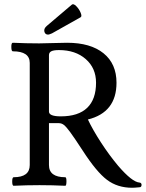

<svg xmlns="http://www.w3.org/2000/svg" viewBox="-20 -866 682 898"><path d="M205.1 -704.1Q190.9 -704.1 187.5 -718.3Q184.1 -732.4 199.2 -745.1L315.9 -844.2Q323.2 -850.6 336.7 -837.2Q350.1 -823.7 357.2 -806.4Q364.3 -789.1 356.9 -785.2L223.1 -710Q209.5 -704.1 205.1 -704.1ZM598.1 12.2Q529.8 12.2 480.7 -24.7Q431.6 -61.5 367.2 -161.1Q326.7 -223.1 308.1 -248.3Q289.6 -273.4 278.8 -281.7Q268.1 -290 254.9 -290H209V-94.2Q209 -37.1 285.2 -37.1Q291 -37.1 290.8 -17.1Q290.5 2.9 285.2 2.9Q225.1 0 165 0Q104 0 43.9 2.9Q37.1 2.9 37.1 -17.1Q37.1 -37.1 43.9 -37.1Q119.1 -37.1 119.1 -94.2V-571.8Q119.1 -626 40 -626Q33.2 -626 33 -646Q32.7 -666 40 -666Q101.6 -663.1 163.1 -663.1Q185.1 -663.1 228.5 -664.6Q272 -666 293.9 -666Q403.3 -666 464.1 -616.9Q524.9 -567.9 524.9 -479Q524.9 -340.3 391.1 -307.1Q413.6 -259.3 452.6 -199.2Q491.7 -139.2 533.2 -89.8Q597.7 -15.1 631.8 -12.2Q636.2 -12.2 639.2 -9.3Q642.1 -6.3 642.1 -2Q642.1 9.8 632.8 9.8Q608.4 12.2 598.1 12.2ZM264.2 -321.8Q346.2 -321.8 387.7 -361.6Q429.2 -401.4 429.2 -479Q429.2 -547.4 381.1 -589.6Q333 -631.8 255.9 -631.8Q231 -631.8 220 -626.2Q209 -620.6 209 -607.9V-344.2Q209 -321.8 264.2 -321.8Z"/></svg>

Font: Junicode SmCond Medium
Style: Regular
Weight: 500
Width: 4
Designer: Peter S. Baker
Version: Version 2.206